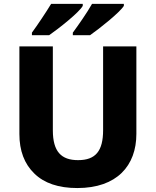

<svg xmlns="http://www.w3.org/2000/svg" viewBox="-20 -951 796 981"><path d="M612.8 -931.2H450.2C426.3 -888.2 379.4 -821.3 352.1 -784.2V-771H439.9C489.7 -805.7 592.3 -887.7 612.8 -920.9ZM402.8 -931.2H241.2C215.3 -888.2 170.4 -821.3 143.1 -784.2V-771H231C280.3 -805.2 384.8 -887.7 402.8 -920.9ZM676.8 -713.9H506.8V-286.1C506.8 -179.2 468.3 -132.8 378.9 -132.8C293.5 -132.8 250 -175.8 250 -285.2V-713.9H79.1V-266.1C79.1 -180.7 104.5 -113.8 155.3 -64.5C205.6 -15.1 278.8 9.8 375 9.8C577.6 9.8 676.8 -104.5 676.8 -267.1Z"/></svg>

Font: Noto Reveo Sans
Style: Regular
Weight: 800
Designer: Monotype Design Team
Foundry: Monotype Imaging Inc.
Version: Version 2.007